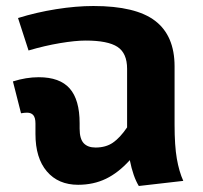

<svg xmlns="http://www.w3.org/2000/svg" viewBox="-20 -602 677 639"><path d="M442 17Q423 -14 412 -69Q374 -27 332.5 -7Q291 13 240 13Q174 13 136 -31.5Q98 -76 98 -156V-191Q98 -210 91 -218.5Q84 -227 70 -227Q62 -227 50 -225L23 -331Q67 -345 109 -345Q179 -345 212 -307.5Q245 -270 245 -192V-174Q245 -140 258.5 -125.5Q272 -111 298 -111Q332 -111 355.5 -127Q379 -143 403 -178V-373Q403 -425 371 -446Q339 -467 265 -467Q231 -467 180 -458.5Q129 -450 75 -434L40 -542Q101 -561 167 -571.5Q233 -582 291 -582Q432 -582 496.5 -532.5Q561 -483 561 -381V-187Q561 -117 568.5 -74Q576 -31 590 0Z"/></svg>

Font: FiraGOUPP
Style: Bold
Weight: 700
Designer: bBox Type
Foundry: bBox Type GmbH
Version: Version 1.001